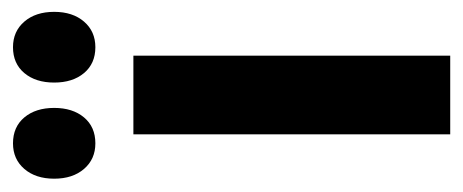

<svg xmlns="http://www.w3.org/2000/svg" viewBox="-242 -496 730 303"><g transform="rotate(-90 123.5 -345.0)"><path d="M62.5 0V-500H186.7V0ZM200 -560Q174.2 -560 159.2 -577.9Q144.2 -595.8 144.2 -625Q144.2 -654.2 159.2 -672.1Q174.2 -690 200 -690Q225 -690 240.4 -672.1Q255.8 -654.2 255.8 -625Q255.8 -595.8 240.4 -577.9Q225 -560 200 -560ZM48.3 -560Q23.3 -560 7.9 -577.9Q-7.5 -595.8 -7.5 -625Q-7.5 -654.2 7.9 -672.1Q23.3 -690 48.3 -690Q74.2 -690 89.2 -672.1Q104.2 -654.2 104.2 -625Q104.2 -595.8 89.2 -577.9Q74.2 -560 48.3 -560Z"/></g></svg>

Font: Funnel Display Light SemiBold
Style: Regular
Weight: 600
Version: Version 1.000